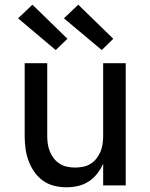

<svg xmlns="http://www.w3.org/2000/svg" viewBox="-20 -789 640 817"><path d="M263 8Q236 8 210 1.5Q184 -5 162.5 -20.5Q141 -36 125.5 -58.5Q110 -81 101 -106Q92 -131 88.5 -157Q85 -183 85 -210V-520H181V-210Q181 -193 183.5 -176Q186 -159 192.5 -143.5Q199 -128 209.5 -114.5Q220 -101 234.5 -92Q249 -83 266 -79.5Q283 -76 300 -76Q317 -76 334 -79.5Q351 -83 365.5 -92Q380 -101 390.5 -114.5Q401 -128 407.5 -143.5Q414 -159 416.5 -176Q419 -193 419 -210V-520H515V0H419V-92Q409 -70 393.5 -50Q378 -30 357 -16.5Q336 -3 311.5 2.5Q287 8 263 8ZM413 -576 252 -711 313 -769 462 -624ZM217 -576 57 -711 118 -769 267 -624Z"/></svg>

Font: Iosevka Fixed Medium Extended
Style: Regular
Weight: 500
Width: 7
Monospace: yes
Designer: Belleve Invis
Foundry: Belleve Invis
Version: Version 24.1.1; ttfautohint (v1.8.4)